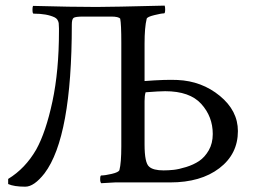

<svg xmlns="http://www.w3.org/2000/svg" viewBox="-20 -666 929 701"><path d="M332 -640.6Q385.7 -640.6 581.1 -645.5Q583 -641.6 583 -631.8Q583 -617.2 579.1 -617.2Q569.3 -617.2 543.5 -610.8Q517.6 -604.5 515.6 -597.7Q507.8 -566.4 507.8 -506.8V-370.1Q584 -376 627.9 -374Q716.8 -370.1 782.7 -315.9Q848.6 -261.7 848.6 -187.5Q848.6 -103.5 780.8 -51.8Q712.9 0 601.6 0H533.2H400.4L349.6 2.9Q345.7 -1 345.7 -11.7Q345.7 -25.4 349.6 -25.4Q363.3 -25.4 388.2 -31.2Q413.1 -37.1 416 -44.9Q422.9 -71.3 422.9 -131.8V-509.8Q422.9 -578.1 418.9 -597.7Q413.1 -605.5 385.7 -605.5H284.2Q254.9 -605.5 248.5 -600.6Q242.2 -595.7 242.2 -576.2Q242.2 -165 142.6 -33.2Q104.5 15.6 72.3 15.6Q31.2 15.6 9.8 5.9V-12.7Q72.3 -50.8 112.3 -120.1Q147.5 -183.6 171.4 -295.4Q195.3 -407.2 195.3 -552.7V-562.5L194.3 -582Q191.4 -596.7 179.7 -602.5Q151.4 -616.2 102.5 -616.2Q98.6 -616.2 98.6 -630.9Q98.6 -640.6 100.6 -644.5Q243.2 -640.6 332 -640.6ZM507.8 -296.9V-138.7Q507.8 -71.3 524.4 -57.6Q539.1 -43.9 577.1 -43.9Q594.7 -43.9 613.8 -45.9Q632.8 -47.9 659.7 -56.2Q686.5 -64.5 707 -78.1Q727.5 -91.8 742.2 -117.2Q756.8 -142.6 756.8 -176.8Q756.8 -240.2 714.8 -286.6Q672.9 -333 583 -333Q562.5 -333 511.7 -329.1Q507.8 -317.4 507.8 -296.9Z"/></svg>

Font: Crimson Text
Style: Roman
Weight: 400
Version: Version 0.13